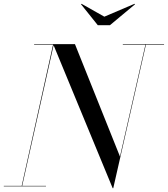

<svg xmlns="http://www.w3.org/2000/svg" viewBox="-55 -983 886 1013"><path d="M539.5 10 225.5 -750H340.5L578 -157L713 -750H715.5L542.5 10ZM-35 0V-2.5H187.5V0ZM59 0 225 -747.5H125V-750H229L61.5 0ZM593 -747.5V-750H810.5V-747.5ZM461 -850 372.5 -960.5 375 -963 495.5 -895 655 -963 657.5 -960.5 525 -850Z"/></svg>

Font: Bodoni Moda 72pt
Style: Italic
Weight: 400
Italic angle: -13°
Designer: Owen Earl
Foundry: indestructible type
Version: Version 2.005